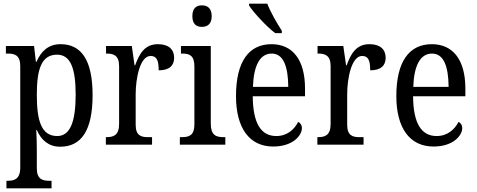

<svg xmlns="http://www.w3.org/2000/svg" viewBox="-20 -786 2589 1043"><path d="M15 237H260V196H247C212 196 180 188 180 129V34C180 -6 179 -48 177 -80H180C204 -25 244 11 307 11C421 11 483 -76 483 -269C483 -461 421 -546 309 -546C242 -546 203 -507 178 -450H175L165 -536H12V-495H23C60 -495 90 -486 90 -427V124C90 187 58 196 22 196H15ZM291 -47C205 -47 180 -129 180 -271C180 -410 205 -489 290 -489C363 -489 391 -415 391 -272C391 -129 363 -47 291 -47Z M555 0H806V-41H784C747 -41 717 -49 717 -108V-273C717 -362 741 -482 798 -482C831 -482 842 -459 842 -404C901 -404 926 -431 926 -472C926 -517 897 -546 838 -546C766 -546 737 -494 714 -431H711L696 -536H556V-495H559C596 -495 627 -486 627 -427V-113C627 -50 596 -41 558 -41H555Z M1077 -640C1106 -640 1130 -655 1130 -698C1130 -742 1106 -757 1077 -757C1047 -757 1025 -742 1025 -698C1025 -655 1047 -640 1077 -640ZM957 0H1204V-41H1194C1153 -41 1125 -52 1125 -115V-536H963V-495H971C1010 -495 1036 -484 1036 -425V-110C1036 -51 1008 -41 968 -41H957Z M1475 -606H1511V-619C1486 -657 1449 -721 1432 -766H1333V-756C1355 -721 1427 -642 1475 -606ZM1464 10C1571 10 1620 -50 1620 -90C1620 -108 1610 -119 1600 -124C1579 -83 1540 -47 1481 -47C1399 -47 1354 -114 1353 -263H1637V-305C1637 -463 1568 -546 1455 -546C1332 -546 1262 -452 1262 -264C1262 -90 1335 10 1464 10ZM1546 -314H1354C1358 -430 1392 -495 1456 -495C1521 -495 1545 -422 1546 -314Z M1704 0H1955V-41H1933C1896 -41 1866 -49 1866 -108V-273C1866 -362 1890 -482 1947 -482C1980 -482 1991 -459 1991 -404C2050 -404 2075 -431 2075 -472C2075 -517 2046 -546 1987 -546C1915 -546 1886 -494 1863 -431H1860L1845 -536H1705V-495H1708C1745 -495 1776 -486 1776 -427V-113C1776 -50 1745 -41 1707 -41H1704Z M2335 10C2442 10 2491 -50 2491 -90C2491 -108 2481 -119 2471 -124C2450 -83 2411 -47 2352 -47C2270 -47 2225 -114 2224 -263H2508V-305C2508 -463 2439 -546 2326 -546C2203 -546 2133 -452 2133 -264C2133 -90 2206 10 2335 10ZM2417 -314H2225C2229 -430 2263 -495 2327 -495C2392 -495 2416 -422 2417 -314Z"/></svg>

Font: Noto Serif Khmer Condensed
Style: Regular
Weight: 400
Width: 3
Designer: Danh Hong and the Monotype Design Team
Foundry: Monotype Imaging Inc.
Version: Version 2.004